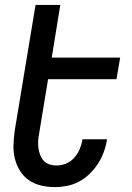

<svg xmlns="http://www.w3.org/2000/svg" viewBox="-20 -755 540 783"><path d="M203 8Q174 8 147 1.5Q120 -5 98 -20Q76 -35 61.5 -58.5Q47 -82 40.5 -108.5Q34 -135 35 -164Q36 -193 40 -222L125 -735H226L191 -520H470L455 -432H176L139 -207Q136 -192 135.5 -177.5Q135 -163 137 -149Q139 -135 144.5 -121.5Q150 -108 159 -98.5Q168 -89 182 -84.5Q196 -80 211 -80Q230 -80 249.5 -88Q269 -96 283 -112Q297 -128 305 -147Q313 -166 316 -185L317 -187H417L416 -184Q412 -159 403 -134.5Q394 -110 379.5 -87.5Q365 -65 345.5 -46Q326 -27 302.5 -14.5Q279 -2 253.5 3Q228 8 203 8Z"/></svg>

Font: Iosevka Semibold
Style: Italic
Weight: 600
Italic angle: -9°
Monospace: yes
Designer: Belleve Invis
Foundry: Belleve Invis
Version: Version 32.5.0; ttfautohint (v1.8.4)